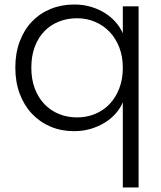

<svg xmlns="http://www.w3.org/2000/svg" viewBox="-20 -574 715 852"><path d="M48 -274Q48 -338 67.5 -390Q87 -442 122 -478.5Q157 -515 205 -534.5Q253 -554 310 -554Q350 -554 384.5 -543.5Q419 -533 446.5 -515.5Q474 -498 494 -475Q514 -452 525 -426V-546H595V258H525V-120Q514 -94 494 -71Q474 -48 446 -30.5Q418 -13 383.5 -2.5Q349 8 308 8Q252 8 204.5 -12Q157 -32 122 -69Q87 -106 67.5 -158Q48 -210 48 -274ZM525 -273Q525 -324 509 -364.5Q493 -405 465.5 -433.5Q438 -462 401 -477.5Q364 -493 322 -493Q279 -493 242 -478.5Q205 -464 177.5 -436Q150 -408 134.5 -367Q119 -326 119 -274Q119 -222 134.5 -181Q150 -140 177.5 -111.5Q205 -83 242 -68Q279 -53 322 -53Q364 -53 401 -68Q438 -83 465.5 -111.5Q493 -140 509 -181Q525 -222 525 -273Z"/></svg>

Font: SVN-Poppins Light
Style: Regular
Weight: 300
Designer: Ninad Kale (Devanagari), Jonny Pinhorn (Latin)
Foundry: Indian Type Foundry
Version: Version 3.002 2017; ttfautohint (v1.8.3)